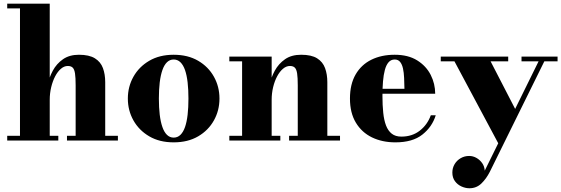

<svg xmlns="http://www.w3.org/2000/svg" viewBox="-20 -770 3075 1052"><path d="M19.5 0V-26H89.5V-724H19.5V-750H252.5V-26H299.5V0ZM347 0V-26H394.5V-302.5Q394.5 -344.5 391 -367.5Q387.5 -390.5 378.2 -399.5Q369 -408.5 351.5 -408.5Q331.5 -408.5 313.8 -393.2Q296 -378 282.2 -351.8Q268.5 -325.5 260.5 -292.2Q252.5 -259 252.5 -223L231 -222.5Q231 -259.5 240 -302.2Q249 -345 269.5 -383Q290 -421 325.2 -445.5Q360.5 -470 412.5 -470Q468.5 -470 500 -450.5Q531.5 -431 544 -397Q556.5 -363 556.5 -319.5V-26H626V0Z M931.5 10Q854 10 797.8 -23Q741.5 -56 711 -110.5Q680.5 -165 680.5 -230Q680.5 -295 711 -349.5Q741.5 -404 797.8 -437Q854 -470 931.5 -470Q1009.5 -470 1065.8 -437Q1122 -404 1152.2 -349.5Q1182.5 -295 1182.5 -230Q1182.5 -165 1152.2 -110.5Q1122 -56 1065.8 -23Q1009.5 10 931.5 10ZM931.5 -16Q953 -16 968.5 -31Q984 -46 993.8 -74Q1003.5 -102 1008 -141.5Q1012.5 -181 1012.5 -230Q1012.5 -279 1008 -318.5Q1003.5 -358 993.8 -386Q984 -414 968.5 -429Q953 -444 931.5 -444Q910.5 -444 895 -429Q879.5 -414 869.8 -386Q860 -358 855.2 -318.5Q850.5 -279 850.5 -230Q850.5 -181 855.2 -141.5Q860 -102 869.8 -74Q879.5 -46 895 -31Q910.5 -16 931.5 -16Z M1468.5 -460V-26H1516V0H1236.5V-26H1306.5V-434H1236.5V-460ZM1773.5 -319.5V-26H1843V0H1564V-26H1611.5V-302.5Q1611.5 -344.5 1608 -367.5Q1604.5 -390.5 1595.2 -399.5Q1586 -408.5 1568.5 -408.5Q1548.5 -408.5 1530.5 -393.2Q1512.5 -378 1498.5 -351.8Q1484.5 -325.5 1476.5 -292.2Q1468.5 -259 1468.5 -223L1447.5 -222.5Q1447.5 -259.5 1456.2 -302.2Q1465 -345 1485.8 -383Q1506.5 -421 1541.8 -445.5Q1577 -470 1630 -470Q1686.5 -470 1717.5 -450.5Q1748.5 -431 1761 -397Q1773.5 -363 1773.5 -319.5Z M2146.5 10Q2074.5 10 2018.2 -17.2Q1962 -44.5 1929.8 -98Q1897.5 -151.5 1897.5 -230Q1897.5 -308.5 1928.5 -362Q1959.5 -415.5 2014.8 -442.8Q2070 -470 2142.5 -470Q2216.5 -470 2265.8 -439.2Q2315 -408.5 2339.8 -359.8Q2364.5 -311 2364.5 -256.5H1964V-283.5H2196Q2195.5 -314.5 2194.2 -343.2Q2193 -372 2188 -394.8Q2183 -417.5 2172.2 -430.8Q2161.5 -444 2142.5 -444Q2122.5 -444 2109.2 -429Q2096 -414 2088.8 -387Q2081.5 -360 2078.5 -323.8Q2075.5 -287.5 2075.5 -244.5Q2075.5 -193.5 2079.8 -152.5Q2084 -111.5 2095.2 -82.2Q2106.5 -53 2126.8 -37.2Q2147 -21.5 2179 -21.5Q2238.5 -21.5 2280.2 -54.2Q2322 -87 2340.5 -138.5H2367.5Q2348 -75 2294.2 -32.5Q2240.5 10 2146.5 10Z M2668 -434 2811.5 -156 2715 24.5 2470 -434H2395V-460H2764.5V-434ZM3035 -460V-434H2962.5L2664 171Q2644.5 209.5 2617.5 235.5Q2590.5 261.5 2552 261.5Q2530.5 261.5 2508.8 251.8Q2487 242 2472.8 222.8Q2458.5 203.5 2458.5 175.5Q2458.5 150 2471 129.2Q2483.5 108.5 2504.5 96.5Q2525.5 84.5 2550.5 84.5Q2571.5 84.5 2590.2 95Q2609 105.5 2621.8 123.5Q2634.5 141.5 2636 165L2931 -434H2837.5V-460Z"/></svg>

Font: Bodoni Moda 9pt ExtraBold
Style: Regular
Weight: 800
Designer: Owen Earl
Foundry: indestructible type
Version: Version 2.005